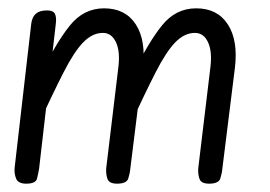

<svg xmlns="http://www.w3.org/2000/svg" viewBox="-20 -441 649 461"><path d="M43 0Q24 0 19 -11.5Q14 -23 15 -37L55 -384Q57 -400 66 -408Q75 -416 93 -416Q108 -416 112 -407.5Q116 -399 114 -384L74 -37Q72 -25 69 -12.5Q66 0 43 0ZM261 0Q242 0 238 -11.5Q234 -23 235 -37L264 -278Q269 -317 258.5 -339.5Q248 -362 227 -362Q202 -362 180 -339.5Q158 -317 132.5 -267Q107 -217 69 -135L81 -268Q115 -339 148 -380Q181 -421 230 -421Q281 -421 306 -382.5Q331 -344 323 -278L293 -37Q292 -25 288 -12.5Q284 0 261 0ZM482 0Q463 0 459 -11.5Q455 -23 456 -37L485 -278Q490 -317 479.5 -339.5Q469 -362 448 -362Q423 -362 401 -339.5Q379 -317 353.5 -267Q328 -217 290 -135L302 -268Q336 -339 369 -380Q402 -421 451 -421Q502 -421 527 -382.5Q552 -344 544 -278L514 -37Q513 -25 509 -12.5Q505 0 482 0Z"/></svg>

Font: Edu SA Beginner
Style: Regular
Weight: 400
Designer: Tina and Corey Anderson
Foundry: Google for Education
Version: Version 1.003